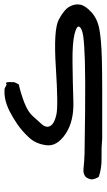

<svg xmlns="http://www.w3.org/2000/svg" viewBox="174 -496 484 872"><g transform="rotate(-90 416.0 -60.0)"><path d="M223.6 162.1Q179.7 158.2 133.8 159.2Q87.9 160.2 48.8 146.5Q39.1 131.8 37.1 114.3Q39.1 98.6 48.8 86.9Q62.5 75.2 84 77.1Q119.1 81.1 156.2 82Q193.4 83 344.7 84.5Q496.1 85.9 573.7 83.5Q651.4 81.1 686.5 76.2Q721.7 71.3 730 59.1Q738.3 46.9 697.8 36.6Q657.2 26.4 569.8 27.3Q482.4 28.3 391.6 31.2Q300.8 34.2 243.7 -4.4Q186.5 -43 192.4 -90.8Q198.2 -138.7 227.1 -169.9Q255.9 -201.2 287.1 -222.7Q318.4 -244.1 345.7 -257.8Q373 -271.5 397.5 -277.3Q421.9 -283.2 449.2 -281.2L468.8 -271.5Q482.4 -286.1 478.5 -236.3L468.8 -216.8Q425.8 -207 385.7 -191.4Q345.7 -175.8 326.7 -155.3Q307.6 -134.8 288.6 -113.3Q269.5 -91.8 280.3 -73.2Q291 -54.7 331.5 -45.9Q372.1 -37.1 544.9 -48.3Q717.8 -59.6 763.7 -34.7Q809.6 -9.8 822.3 14.2Q835 38.1 831.1 61.5Q827.1 85 796.9 112.8Q766.6 140.6 718.8 149.4Q670.9 158.2 584.5 160.6Q498 163.1 223.6 162.1Z"/></g></svg>

Font: JasonHandwriting2
Style: Regular
Weight: 400
Version: Version 1.05.10